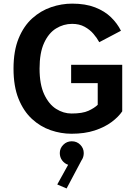

<svg xmlns="http://www.w3.org/2000/svg" viewBox="-20 -726 750 1058"><path d="M653.5 -369V-112.5Q633 -82 595.2 -53.8Q557.5 -25.5 502.2 -7.2Q447 11 374 11Q316 11 259.2 -8.5Q202.5 -28 156.2 -70.5Q110 -113 82.2 -181.5Q54.5 -250 54.5 -348Q54.5 -445.5 82.5 -514Q110.5 -582.5 157.5 -624.8Q204.5 -667 261.8 -686.5Q319 -706 377.5 -706Q451 -706 503.8 -685.5Q556.5 -665 591.5 -631Q626.5 -597 646.5 -556.5L527 -493.5Q515 -516 495.2 -539.2Q475.5 -562.5 446.2 -578.5Q417 -594.5 377.5 -594.5Q330 -594.5 289 -569.2Q248 -544 223 -489.5Q198 -435 198 -348Q198 -261 223.5 -206.2Q249 -151.5 289.2 -126Q329.5 -100.5 374 -100.5Q434.5 -100.5 467.2 -115.5Q500 -130.5 518.5 -148.5V-268H372V-369ZM441.5 117.5Q441.5 140.5 429 158L347 312.5L295.5 290.5L355.5 182Q335.5 175.5 322.5 158Q309.5 140.5 309.5 117.5Q309.5 91 328.8 71.8Q348 52.5 375.5 52.5Q403.5 52.5 422.5 71.8Q441.5 91 441.5 117.5Z"/></svg>

Font: League Mono SemiBold
Style: Regular
Weight: 600
Width: 6
Designer: Tyler Finck
Foundry: The League of Moveable Type / Tyler Finck
Version: Version 2.300;RELEASE